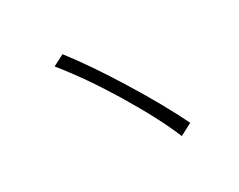

<svg xmlns="http://www.w3.org/2000/svg" viewBox="-77 -691 866 696"><g transform="rotate(-20 356.0 -342.5)"><path d="M519 -129Q464 -216 359 -336Q264 -444 172 -524L214 -556Q295 -483 397 -368.5Q499 -254 564 -164Z"/></g></svg>

Font: GenSekiGothic TW L
Style: Regular
Weight: 300
Version: Version 1.501;PS 1;hotconv 16.6.51;makeotf.lib2.5.65220